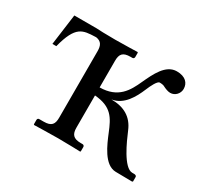

<svg xmlns="http://www.w3.org/2000/svg" viewBox="-100 -582 769 723"><g transform="rotate(30 284.0 -220.0)"><path d="M260 -69V-209.1C334.5 -203.2 353.1 -166.8 375 -113C392 -72 421 0 471 1L543 2L546 0V-19C546 -26 539 -27 535 -27H527C490 -27 450 -119 434 -157C414 -206 375 -227 321 -227C372 -235 398 -285 414 -323C423 -345 437 -373 447 -373C455 -373 464 -372 470 -368C478 -364 490 -359 500 -359C521 -359 537 -377 537 -397C537 -422 520 -442 482 -442C434 -442 409 -387 388 -342C366.2 -293.4 339.4 -244.8 260 -244V-360C260 -389 270 -402 303 -402H311C315 -402 319 -405 319 -410V-429L317 -431C317 -431 260 -429 221 -429C206.3 -429 186.1 -429.3 167.5 -429.7L139 -431H117H42L24 -297H41C67 -398 97 -399 151 -401L154.6 -401.1C178.3 -397.4 185 -382.2 185 -358V-69C185 -41 176 -27 142 -27H123C118 -27 115 -24 115 -19V0L117 2C117 2 185 0 221 0C260 0 317 2 317 2L319 0V-19C319 -24 315 -27 311 -27H303C270 -27 260 -41 260 -69Z"/></g></svg>

Font: Libertinus Serif
Style: Regular
Weight: 400
Designer: Philipp H. Poll
Foundry: Khaled Hosny
Version: Version 6.2